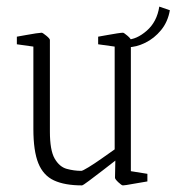

<svg xmlns="http://www.w3.org/2000/svg" viewBox="-20 -551 534 581"><path d="M228 10Q176 10 143.5 -5Q111 -20 96 -57Q81 -94 81 -161V-410L31 -417V-440Q43 -442 59 -445Q75 -448 88.5 -450Q102 -452 106 -452Q109 -452 120 -443Q131 -434 131 -430V-153Q131 -96 145.5 -71Q160 -46 182 -40Q204 -34 226 -34Q230 -34 248 -45Q266 -56 288 -71.5Q310 -87 327 -99V-410L277 -417V-440Q289 -442 305 -445Q321 -448 334.5 -450Q348 -452 352 -452Q355 -452 365.5 -443Q376 -434 376 -430V-33L426 -25V-2Q406 1 382 5.5Q358 10 352 10Q348 10 338 0.5Q328 -9 328 -13L329 -65Q314 -53 291 -35.5Q268 -18 249.5 -4Q231 10 228 10ZM366 -408 363 -431Q393 -431 424 -458Q455 -485 462 -531L494 -520Q488 -485 467.5 -460Q447 -435 419.5 -421.5Q392 -408 366 -408Z"/></svg>

Font: Grenze Gotisch ExtraLight
Style: Regular
Weight: 200
Designer: Renata Polastri
Foundry: Omnibus-Type
Version: Version 1.001